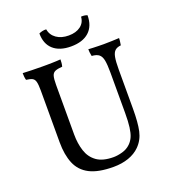

<svg xmlns="http://www.w3.org/2000/svg" viewBox="-156 -985 986 1108"><g transform="rotate(-20 337.5 -430.5)"><path d="M570 -269Q570 -183 559 -133Q548 -83 513 -48Q485 -20 443.5 -5.5Q402 9 351 9Q258 9 204.5 -18.5Q151 -46 128.5 -100Q106 -154 106 -231V-549Q106 -585 101.5 -602.5Q97 -620 84.5 -626.5Q72 -633 47 -636Q44 -647 43 -658Q42 -669 42 -679Q62 -678 94.5 -677Q127 -676 158 -676Q173 -676 189 -676Q205 -676 220 -676.5Q235 -677 249 -677.5Q263 -678 274 -679Q274 -669 273 -658Q272 -647 269 -636Q240 -634 225 -627.5Q210 -621 205 -603.5Q200 -586 200 -549V-245Q200 -189 215 -143Q230 -97 267 -70.5Q304 -44 370 -44Q395 -44 425 -52.5Q455 -61 476 -82Q492 -98 501 -119Q510 -140 514.5 -174Q519 -208 519 -261V-509Q519 -557 514 -583.5Q509 -610 494.5 -622Q480 -634 450 -636Q447 -651 446 -660Q445 -669 445 -679Q457 -678 473 -677.5Q489 -677 506.5 -676.5Q524 -676 539 -676Q562 -676 588.5 -677Q615 -678 634 -679Q634 -672 633 -662.5Q632 -653 629 -636Q606 -634 593 -622.5Q580 -611 575 -584.5Q570 -558 570 -509ZM508 -865Q508 -799 469 -763.5Q430 -728 358 -728Q288 -728 249.5 -762.5Q211 -797 211 -861Q221 -866 233 -868.5Q245 -871 256 -870Q262 -834 292 -813Q322 -792 367 -792Q412 -792 440 -813Q468 -834 470 -870Q481 -871 491 -869.5Q501 -868 508 -865Z"/></g></svg>

Font: Vollkorn
Style: Regular
Weight: 400
Designer: Friedrich Althausen
Foundry: Friedrich Althausen
Version: Version 5.001